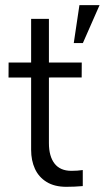

<svg xmlns="http://www.w3.org/2000/svg" viewBox="-20 -720 410 752"><path d="M239.7 11.7Q193.8 11.7 162.9 -7.1Q132 -26 116.9 -58.7Q101.9 -91.4 101.9 -133.3V-646H171.6V-159.5Q171.6 -107.8 193.7 -79.3Q215.8 -50.9 259.8 -50.9Q283.3 -50.9 304.2 -54V8.8Q271.9 11.7 239.7 11.7ZM300.2 -475.2 299.9 -416.5 13.4 -416.4 13.7 -475.1ZM291.1 -700H370L304.6 -551.3H268.9Z"/></svg>

Font: DavidDev Light
Style: Regular
Weight: 300
Designer: David.dev
Foundry: David.dev
Version: Version 1.001;FEAKit 1.0